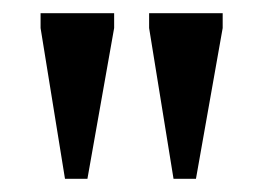

<svg xmlns="http://www.w3.org/2000/svg" viewBox="-20 -705 398 291"><path d="M78.5 -434 41.5 -662.5V-685H153V-662.5L112.5 -434ZM243 -434 206 -662.5V-685H317.5V-662.5L277 -434Z"/></svg>

Font: Newsreader 36pt Medium
Style: Regular
Weight: 500
Designer: Hugues Gentile
Foundry: Production Type
Version: Version 1.003